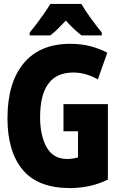

<svg xmlns="http://www.w3.org/2000/svg" viewBox="-20 -947 603 977"><path d="M336 10Q173 10 95.5 -83Q18 -176 18 -345Q18 -526 100.5 -625Q183 -724 337 -724Q396 -724 443 -711Q490 -698 526 -679L478 -543Q416 -578 353 -578Q184 -578 184 -351Q184 -257 217.5 -197.5Q251 -138 322 -138Q335 -138 349 -140Q363 -142 377 -146V-279H303V-417H529V-33Q478 -9 431 0.5Q384 10 336 10ZM131 -781Q146 -799 166.5 -826Q187 -853 206 -880.5Q225 -908 236 -927H394Q413 -894 441.5 -855Q470 -816 498 -781V-767H395Q376 -781 356.5 -799.5Q337 -818 315 -842Q291 -817 272.5 -798.5Q254 -780 236 -767H131Z"/></svg>

Font: Noto Sans Mono SemiCondensed Black
Style: Regular
Weight: 900
Width: 4
Designer: Monotype Design Team
Foundry: Monotype Imaging Inc.
Version: Version 2.014; ttfautohint (v1.8.4.7-5d5b)